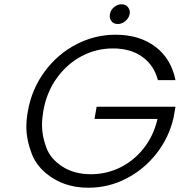

<svg xmlns="http://www.w3.org/2000/svg" viewBox="-20 -869 839 896"><path d="M530 -757Q511 -757 501.5 -768.5Q492 -780 492 -793Q492 -798 493 -803Q496 -822 512 -835.5Q528 -849 547 -849Q566 -849 576 -837Q586 -825 586 -811Q586 -807 585 -803Q581 -784 565 -770.5Q549 -757 530 -757ZM717 -495Q699 -564 644.5 -603.5Q590 -643 507 -643Q429 -643 361 -607Q293 -571 245 -504.5Q197 -438 182 -350Q176 -315 176 -284Q176 -236 195.5 -182Q215 -128 270.5 -92Q326 -56 404 -56Q477 -56 541 -87.5Q605 -119 651 -177.5Q697 -236 715 -314H421L431 -371H799L790 -320Q769 -228 711 -153.5Q653 -79 570 -36Q487 7 393 7Q296 7 225 -38.5Q154 -84 128.5 -150.5Q103 -217 103 -277Q103 -312 110 -350Q128 -453 188 -534.5Q248 -616 335 -661.5Q422 -707 519 -707Q631 -707 705 -651Q779 -595 799 -495Z"/></svg>

Font: Fz Poppins Light
Style: Italic
Weight: 300
Italic angle: -10°
Designer: Ninad Kale (Devanagari), Jonny Pinhorn (Latin)
Foundry: Indian Type Foundry
Version: Vit hóa bi Vntype.Com & FontZin.Com